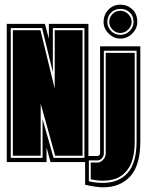

<svg xmlns="http://www.w3.org/2000/svg" viewBox="-20 -693 628 821"><path d="M9 0V-591H172L189 -527V-591H358V0H196L179 -63V0ZM26 -18H162V-184L209 -18H341V-573H206V-384L160 -573H26ZM35 -27V-564H153L214 -314V-564H333V-27H216L154 -250V-27ZM421 108Q393 108 344 97V-26H397Q401 -26 404.5 -29.5Q408 -33 408 -36V-495H580V-89Q580 14 537 61Q494 108 421 108ZM421 89Q487 89 525.5 46.5Q564 4 564 -89V-476H424V-36Q424 -25 415.5 -16Q407 -7 397 -7H360V82Q375 86 390.5 87.5Q406 89 421 89ZM368 74V2H397Q410 2 421 -10Q432 -22 432 -36V-467H556V-89Q556 -15 531 24.5Q506 64 463.5 74.5Q421 85 368 74ZM495 -528Q466 -528 444.5 -549.5Q423 -571 423 -599Q423 -630 443.5 -651.5Q464 -673 495 -673Q524 -673 545.5 -653.5Q567 -634 567 -599Q567 -571 545.5 -549.5Q524 -528 495 -528ZM495 -544Q518 -544 534.5 -560.5Q551 -577 551 -599Q551 -625 534.5 -640Q518 -655 495 -655Q471 -655 455 -639Q439 -623 439 -599Q439 -577 455 -560.5Q471 -544 495 -544ZM495 -552Q474 -552 460.5 -567Q447 -582 447 -599Q447 -618 460.5 -632.5Q474 -647 495 -647Q514 -647 528.5 -632.5Q543 -618 543 -599Q543 -582 528.5 -567Q514 -552 495 -552Z"/></svg>

Font: Alumni Sans Collegiate One
Style: Regular
Weight: 400
Designer: Robert E. Leuschke
Foundry: Robert E. Leuschke
Version: Version 1.100